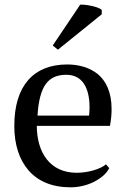

<svg xmlns="http://www.w3.org/2000/svg" viewBox="-20 -787 543 819"><path d="M205 -593 227 -575 414 -726V-745C406 -752 389 -758 370 -762C351 -766 333 -768 322 -767ZM432 -86C408 -65 354 -50 307 -50C250 -50 207 -72 179 -108C151 -144 137 -194 137 -250H449C454 -277 456 -299 456 -322C456 -394 432 -442 397 -471C361 -500 314 -512 267 -512C123 -512 41 -421 41 -250C41 -170 62 -106 102 -60C142 -14 202 12 281 12C317 12 353 3 382 -12C411 -27 435 -47 446 -70ZM263 -468C331 -468 362 -413 362 -328C362 -317 361 -306 360 -294H140C148 -423 187 -468 263 -468Z"/></svg>

Font: PT Serif
Style: Regular
Weight: 400
Designer: A.Korolkova, O.Umpeleva, V.Yefimov
Foundry: ParaType Ltd
Version: Version 1.000;PS 001.000;hotconv 1.0.88;makeotf.lib2.5.64775